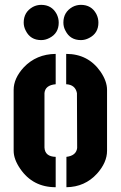

<svg xmlns="http://www.w3.org/2000/svg" viewBox="-20 -782 505 803"><path d="M79.1 -687.5Q79.1 -731.4 117.2 -752.9Q133.8 -761.7 152.3 -761.7Q196.3 -761.7 216.8 -723.6Q225.6 -706.1 225.6 -687.5Q225.6 -642.6 186.5 -623Q169.9 -614.3 152.3 -614.3Q107.4 -614.3 87.9 -653.3Q79.1 -669.9 79.1 -687.5ZM245.1 -687.5Q245.1 -731.4 283.2 -752.9Q299.8 -761.7 318.4 -761.7Q362.3 -761.7 382.8 -723.6Q391.6 -706.1 391.6 -687.5Q391.6 -642.6 352.5 -623Q335.9 -614.3 318.4 -614.3Q273.4 -614.3 253.9 -653.3Q245.1 -668.9 245.1 -687.5ZM37.1 -151.4V-406.2Q37.1 -454.1 79.1 -500Q131.8 -555.7 212.9 -556.6V-429.7Q168.9 -425.8 166 -392.6V-165Q168 -127 212.9 -126V1Q117.2 1 64.5 -76.2Q37.1 -116.2 37.1 -151.4ZM257.8 1V-126Q298.8 -130.9 302.7 -163.1L301.8 -392.6Q294.9 -427.7 256.8 -429.7V-556.6Q348.6 -556.6 400.4 -482.4Q427.7 -442.4 427.7 -406.2V-151.4Q427.7 -102.5 385.7 -55.7Q335 0 257.8 1Z"/></svg>

Font: Post No Bills Colombo
Style: ExtraBold
Weight: 900
Designer: Kosala Senevirathne, Siva Puranthara, Lasantha Premarathna, Tharique Azeez
Foundry: Mooniak
Version: Version 1.220 ; ttfautohint (v1.5)